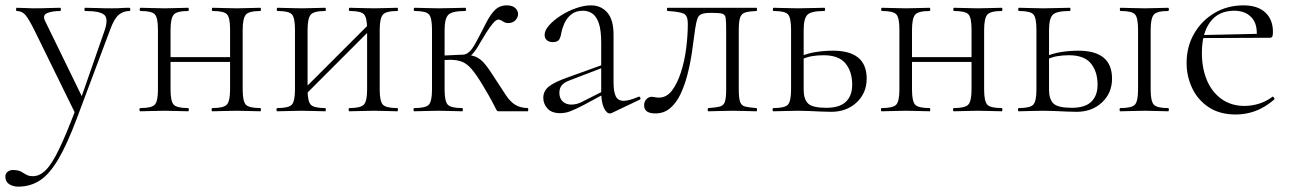

<svg xmlns="http://www.w3.org/2000/svg" viewBox="-54 -415 4813 716"><path d="M429 -386Q432 -386 432 -380Q432 -374 429 -374Q406 -374 389 -360Q372 -346 357 -305L232 28Q196 124 163 179.5Q130 235 94.5 258Q59 281 14 281Q-5 281 -19.5 272Q-34 263 -34 244Q-34 232 -25.5 225.5Q-17 219 -7 219Q13 219 23.5 224.5Q34 230 43.5 236Q53 242 69 242Q94 242 117 219Q140 196 166.5 141Q193 86 229 -9V13L74 -303Q52 -347 39.5 -360.5Q27 -374 8 -374Q6 -374 6 -380Q6 -386 8 -386Q23 -386 39 -385Q55 -384 70 -384Q102 -384 126.5 -385Q151 -386 171 -386Q173 -386 173 -380Q173 -374 171 -374Q140 -374 121.5 -366Q103 -358 115 -335L255 -48L235 -11L336 -301Q351 -345 335 -359.5Q319 -374 263 -374Q261 -374 261 -380Q261 -386 263 -386Q287 -386 308.5 -385Q330 -384 364 -384Q385 -384 398 -385Q411 -386 429 -386Z M557 -184V-202H826V-184ZM535 -81V-305Q535 -349 523.5 -361.5Q512 -374 470 -374Q467 -374 467 -380Q467 -386 470 -386Q488 -386 511.5 -385Q535 -384 560 -384Q583 -384 606.5 -385Q630 -386 648 -386Q650 -386 650 -380Q650 -374 648 -374Q605 -374 593.5 -360Q582 -346 582 -303V-81Q582 -38 593.5 -25Q605 -12 648 -12Q650 -12 650 -6Q650 0 648 0Q629 0 606 -1Q583 -2 560 -2Q535 -2 511.5 -1Q488 0 469 0Q466 0 466 -6Q466 -12 469 -12Q512 -12 523.5 -25Q535 -38 535 -81ZM804 -81V-305Q804 -349 792.5 -361.5Q781 -374 739 -374Q736 -374 736 -380Q736 -386 739 -386Q757 -386 780.5 -385Q804 -384 829 -384Q852 -384 875.5 -385Q899 -386 917 -386Q919 -386 919 -380Q919 -374 917 -374Q874 -374 862.5 -360Q851 -346 851 -303V-81Q851 -38 862.5 -25Q874 -12 917 -12Q919 -12 919 -6Q919 0 917 0Q898 0 875 -1Q852 -2 829 -2Q804 -2 780 -1Q756 0 738 0Q735 0 735 -6Q735 -12 738 -12Q780 -12 792 -25Q804 -38 804 -81Z M1074 -51 1061 -64 1333 -336 1346 -323ZM1046 -81V-305Q1046 -349 1034.5 -361.5Q1023 -374 981 -374Q978 -374 978 -380Q978 -386 981 -386Q999 -386 1022.5 -385Q1046 -384 1071 -384Q1094 -384 1117.5 -385Q1141 -386 1159 -386Q1161 -386 1161 -380Q1161 -374 1159 -374Q1116 -374 1104.5 -360Q1093 -346 1093 -303V-81Q1093 -38 1104.5 -25Q1116 -12 1159 -12Q1161 -12 1161 -6Q1161 0 1159 0Q1140 0 1117 -1Q1094 -2 1071 -2Q1046 -2 1022.5 -1Q999 0 980 0Q977 0 977 -6Q977 -12 980 -12Q1023 -12 1034.5 -25Q1046 -38 1046 -81ZM1315 -81V-305Q1315 -349 1303.5 -361.5Q1292 -374 1250 -374Q1247 -374 1247 -380Q1247 -386 1250 -386Q1268 -386 1291.5 -385Q1315 -384 1340 -384Q1363 -384 1386.5 -385Q1410 -386 1428 -386Q1430 -386 1430 -380Q1430 -374 1428 -374Q1385 -374 1373.5 -360Q1362 -346 1362 -303V-81Q1362 -38 1373.5 -25Q1385 -12 1428 -12Q1430 -12 1430 -6Q1430 0 1428 0Q1409 0 1386 -1Q1363 -2 1340 -2Q1315 -2 1291 -1Q1267 0 1249 0Q1246 0 1246 -6Q1246 -12 1249 -12Q1291 -12 1303 -25Q1315 -38 1315 -81Z M1491 0Q1488 0 1488 -6Q1488 -12 1491 -12Q1534 -12 1545.5 -25Q1557 -38 1557 -81V-305Q1557 -349 1545.5 -361.5Q1534 -374 1492 -374Q1489 -374 1489 -380Q1489 -386 1492 -386Q1510 -386 1533.5 -385Q1557 -384 1582 -384Q1609 -384 1635 -385Q1661 -386 1681 -386Q1684 -386 1684 -380Q1684 -374 1681 -374Q1632 -374 1618 -360Q1604 -346 1604 -303V-81Q1604 -38 1615.5 -25Q1627 -12 1670 -12Q1672 -12 1672 -6Q1672 0 1670 0Q1651 0 1628 -1Q1605 -2 1582 -2Q1557 -2 1533.5 -1Q1510 0 1491 0ZM1806 0Q1802 0 1800 -1.5Q1798 -3 1794 -11.5Q1790 -20 1779.5 -39.5Q1769 -59 1747 -96Q1723 -136 1705.5 -156.5Q1688 -177 1669.5 -184.5Q1651 -192 1624 -192Q1606 -192 1579 -189L1578 -207Q1598 -208 1614.5 -208.5Q1631 -209 1644.5 -210Q1658 -211 1670 -211Q1701 -211 1719.5 -203.5Q1738 -196 1754.5 -176Q1771 -156 1796 -116Q1818 -82 1833 -59.5Q1848 -37 1866 -25Q1884 -13 1914 -12Q1916 -12 1916 -6Q1916 0 1914 0ZM1670 -195V-211Q1681 -211 1690 -217Q1699 -223 1706.5 -233.5Q1714 -244 1721 -257Q1743 -298 1758.5 -329Q1774 -360 1791.5 -377.5Q1809 -395 1836 -395Q1857 -395 1867.5 -385Q1878 -375 1878 -363Q1878 -350 1868 -339.5Q1858 -329 1841 -329Q1832 -329 1826 -332.5Q1820 -336 1815 -339Q1810 -342 1804 -342Q1796 -342 1783.5 -327Q1771 -312 1758 -291Q1745 -270 1735 -253Q1722 -229 1706.5 -212Q1691 -195 1670 -195Z M2228 6Q2224 8 2220 8Q2208 8 2198 -13Q2188 -34 2188 -74V-255Q2188 -304 2178.5 -330Q2169 -356 2153.5 -365.5Q2138 -375 2120 -375Q2093 -375 2076 -361Q2059 -347 2050.5 -327.5Q2042 -308 2039 -291Q2038 -281 2032.5 -269.5Q2027 -258 2007 -258Q1994 -258 1985.5 -265Q1977 -272 1977 -285Q1977 -302 1994 -321Q2011 -340 2037.5 -357Q2064 -374 2094 -384.5Q2124 -395 2150 -395Q2187 -395 2210.5 -368.5Q2234 -342 2234 -285V-108Q2234 -72 2242.5 -55.5Q2251 -39 2272 -39Q2291 -39 2327 -54Q2332 -56 2334 -50.5Q2336 -45 2331 -43ZM2035 7Q2003 7 1987.5 -10.5Q1972 -28 1972 -50Q1972 -76 1993 -92.5Q2014 -109 2062 -126L2198 -175L2200 -165L2072 -116Q2050 -108 2041 -97Q2032 -86 2032 -69Q2032 -48 2044.5 -36.5Q2057 -25 2076 -25Q2087 -25 2096.5 -27.5Q2106 -30 2114 -34L2207 -81L2209 -70L2122 -23Q2091 -7 2072.5 0Q2054 7 2035 7Z M2390 8Q2348 8 2348 -22Q2348 -36 2356.5 -45Q2365 -54 2376 -54Q2381 -54 2388.5 -52.5Q2396 -51 2403 -51Q2432 -51 2452 -77.5Q2472 -104 2485.5 -146Q2499 -188 2505 -235.5Q2511 -283 2511 -326Q2511 -356 2497 -363.5Q2483 -371 2436 -374Q2433 -374 2433 -380Q2433 -386 2436 -386Q2445 -386 2468.5 -386Q2492 -386 2520 -386Q2548 -386 2570 -386Q2592 -386 2597 -386H2767Q2769 -386 2769 -380Q2769 -374 2767 -374Q2741 -373 2726.5 -369Q2712 -365 2706.5 -351Q2701 -337 2701 -303V-81Q2701 -49 2706 -35Q2711 -21 2725.5 -17.5Q2740 -14 2767 -12Q2769 -12 2769 -6Q2769 0 2767 0Q2748 0 2725.5 -1Q2703 -2 2679 -2Q2654 -2 2630 -1Q2606 0 2588 0Q2585 0 2585 -6Q2585 -12 2588 -12Q2616 -14 2630 -17.5Q2644 -21 2649 -35Q2654 -49 2654 -81V-305Q2654 -336 2652 -348.5Q2650 -361 2639 -364Q2628 -367 2602 -367H2597Q2574 -367 2562.5 -362.5Q2551 -358 2546.5 -345Q2542 -332 2538 -305Q2533 -265 2526.5 -221Q2520 -177 2509.5 -136.5Q2499 -96 2483.5 -63.5Q2468 -31 2445 -11.5Q2422 8 2390 8Z M2943 -303V-81Q2943 -45 2959.5 -29Q2976 -13 3028 -13Q3077 -13 3100.5 -35.5Q3124 -58 3124 -99Q3124 -148 3099 -178.5Q3074 -209 3017 -209Q2994 -209 2973.5 -205.5Q2953 -202 2930 -191L2924 -202Q2956 -216 2988.5 -221Q3021 -226 3052 -226Q3178 -226 3178 -122Q3178 -68 3140.5 -33Q3103 2 3046 2Q3030 2 3008 1Q2986 0 2963 -1Q2940 -2 2921 -2Q2896 -2 2872.5 -1Q2849 0 2830 0Q2827 0 2827 -6Q2827 -12 2830 -12Q2873 -12 2884.5 -25Q2896 -38 2896 -81V-305Q2896 -349 2884.5 -361.5Q2873 -374 2831 -374Q2828 -374 2828 -380Q2828 -386 2831 -386Q2849 -386 2872.5 -385Q2896 -384 2921 -384Q2948 -384 2974 -385Q3000 -386 3020 -386Q3023 -386 3023 -380Q3023 -374 3020 -374Q2971 -374 2957 -360Q2943 -346 2943 -303Z M3322 -184V-202H3591V-184ZM3300 -81V-305Q3300 -349 3288.5 -361.5Q3277 -374 3235 -374Q3232 -374 3232 -380Q3232 -386 3235 -386Q3253 -386 3276.5 -385Q3300 -384 3325 -384Q3348 -384 3371.5 -385Q3395 -386 3413 -386Q3415 -386 3415 -380Q3415 -374 3413 -374Q3370 -374 3358.5 -360Q3347 -346 3347 -303V-81Q3347 -38 3358.5 -25Q3370 -12 3413 -12Q3415 -12 3415 -6Q3415 0 3413 0Q3394 0 3371 -1Q3348 -2 3325 -2Q3300 -2 3276.5 -1Q3253 0 3234 0Q3231 0 3231 -6Q3231 -12 3234 -12Q3277 -12 3288.5 -25Q3300 -38 3300 -81ZM3569 -81V-305Q3569 -349 3557.5 -361.5Q3546 -374 3504 -374Q3501 -374 3501 -380Q3501 -386 3504 -386Q3522 -386 3545.5 -385Q3569 -384 3594 -384Q3617 -384 3640.5 -385Q3664 -386 3682 -386Q3684 -386 3684 -380Q3684 -374 3682 -374Q3639 -374 3627.5 -360Q3616 -346 3616 -303V-81Q3616 -38 3627.5 -25Q3639 -12 3682 -12Q3684 -12 3684 -6Q3684 0 3682 0Q3663 0 3640 -1Q3617 -2 3594 -2Q3569 -2 3545 -1Q3521 0 3503 0Q3500 0 3500 -6Q3500 -12 3503 -12Q3545 -12 3557 -25Q3569 -38 3569 -81Z M4124 0Q4121 0 4121 -6Q4121 -12 4124 -12Q4167 -12 4178.5 -25Q4190 -38 4190 -81V-305Q4190 -349 4178.5 -361.5Q4167 -374 4125 -374Q4122 -374 4122 -380Q4122 -386 4125 -386Q4143 -386 4166.5 -385Q4190 -384 4215 -384Q4238 -384 4261.5 -385Q4285 -386 4302 -386Q4305 -386 4305 -380Q4305 -374 4302 -374Q4260 -374 4248.5 -360Q4237 -346 4237 -303V-81Q4237 -38 4248.5 -25Q4260 -12 4302 -12Q4305 -12 4305 -6Q4305 0 4302 0Q4284 0 4261 -1Q4238 -2 4215 -2Q4190 -2 4166.5 -1Q4143 0 4124 0ZM3858 -303V-81Q3858 -45 3874.5 -29Q3891 -13 3943 -13Q3992 -13 4015.5 -35.5Q4039 -58 4039 -99Q4039 -148 4014 -178.5Q3989 -209 3932 -209Q3909 -209 3888.5 -205.5Q3868 -202 3845 -191L3839 -202Q3871 -216 3903.5 -221Q3936 -226 3967 -226Q4093 -226 4093 -122Q4093 -68 4055.5 -33Q4018 2 3961 2Q3945 2 3923 1Q3901 0 3878 -1Q3855 -2 3836 -2Q3811 -2 3787.5 -1Q3764 0 3745 0Q3742 0 3742 -6Q3742 -12 3745 -12Q3788 -12 3799.5 -25Q3811 -38 3811 -81V-305Q3811 -349 3799.5 -361.5Q3788 -374 3746 -374Q3743 -374 3743 -380Q3743 -386 3746 -386Q3764 -386 3787.5 -385Q3811 -384 3836 -384Q3863 -384 3889 -385Q3915 -386 3935 -386Q3938 -386 3938 -380Q3938 -374 3935 -374Q3886 -374 3872 -360Q3858 -346 3858 -303Z M4555 12Q4494 12 4453 -15.5Q4412 -43 4391.5 -87Q4371 -131 4371 -180Q4371 -241 4399 -289.5Q4427 -338 4475 -366.5Q4523 -395 4583 -395Q4636 -395 4664.5 -368.5Q4693 -342 4693 -296Q4693 -285 4691 -279.5Q4689 -274 4681 -274H4632Q4637 -324 4613.5 -349.5Q4590 -375 4549 -375Q4490 -375 4459 -333Q4428 -291 4428 -218Q4428 -161 4446.5 -116.5Q4465 -72 4501 -46Q4537 -20 4587 -20Q4613 -20 4640 -28Q4667 -36 4691 -54Q4693 -56 4696.5 -51.5Q4700 -47 4698 -44Q4663 -14 4627.5 -1Q4592 12 4555 12ZM4415 -273 4414 -284 4644 -289V-274Z"/></svg>

Font: Cormorant Light
Style: Regular
Weight: 300
Designer: Christian Thalmann (Catharsis Fonts)
Foundry: Catharsis Fonts
Version: Version 4.000